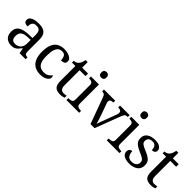

<svg xmlns="http://www.w3.org/2000/svg" viewBox="196 -1844 2956 2956"><g transform="rotate(45 1674.5 -366.0)"><path d="M200.2 9.8Q134.8 9.8 91.8 -28.3Q48.8 -66.4 48.8 -146.5Q48.8 -224.6 104 -261.7Q159.2 -298.8 271.5 -302.7L352.5 -305.7V-364.3Q352.5 -399.4 346.7 -426.3Q340.8 -453.1 321.3 -468.8Q301.8 -484.4 261.7 -484.4Q224.6 -484.4 205.1 -470.7Q185.5 -457 179.2 -433.1Q172.9 -409.2 172.9 -377.9Q131.8 -377.9 110.8 -392.1Q89.8 -406.2 89.8 -439.5Q89.8 -473.6 113.8 -494.1Q137.7 -514.6 177.7 -523.9Q217.8 -533.2 265.6 -533.2Q355.5 -533.2 399.9 -495.1Q444.3 -457 444.3 -364.3V-111.3Q444.3 -70.3 458 -55.7Q471.7 -41 504.9 -41H507.8V0H376L360.4 -84H352.5Q332 -56.6 312.5 -35.6Q293 -14.6 267.1 -2.4Q241.2 9.8 200.2 9.8ZM222.7 -50.8Q282.2 -50.8 317.4 -87.4Q352.5 -124 352.5 -186.5V-265.6L290 -262.7Q207 -258.8 175.3 -229Q143.6 -199.2 143.6 -141.6Q143.6 -50.8 222.7 -50.8Z M826.2 9.8Q761.7 9.8 711.4 -17.6Q661.1 -44.9 632.3 -104Q603.5 -163.1 603.5 -258.8Q603.5 -363.3 632.3 -423.3Q661.1 -483.4 710.4 -508.3Q759.8 -533.2 821.3 -533.2Q862.3 -533.2 901.4 -522.5Q940.4 -511.7 965.8 -489.7Q991.2 -467.8 991.2 -433.6Q991.2 -400.4 969.2 -386.2Q947.3 -372.1 904.3 -372.1Q904.3 -418 887.2 -451.2Q870.1 -484.4 821.3 -484.4Q784.2 -484.4 756.3 -464.8Q728.5 -445.3 713.4 -396.5Q698.2 -347.7 698.2 -259.8Q698.2 -156.2 732.9 -105Q767.6 -53.7 845.7 -53.7Q891.6 -53.7 925.3 -72.8Q959 -91.8 975.6 -122.1Q992.2 -108.4 992.2 -84Q992.2 -50.8 950.7 -20.5Q909.2 9.8 826.2 9.8Z M1264.6 9.8Q1190.4 9.8 1156.7 -23.9Q1123 -57.6 1123 -141.6V-467.8H1048.8V-506.8Q1066.4 -506.8 1087.9 -514.2Q1109.4 -521.5 1125 -538.1Q1141.6 -555.7 1152.3 -581.1Q1163.1 -606.4 1169.9 -643.6H1214.8V-523.4H1342.8V-467.8H1214.8V-138.7Q1214.8 -88.9 1235.4 -65.4Q1255.9 -42 1289.1 -42Q1306.6 -42 1321.3 -43.9Q1335.9 -45.9 1351.6 -48.8V-5.9Q1338.9 0 1313.5 4.9Q1288.1 9.8 1264.6 9.8Z M1396.5 0V-41H1409.2Q1441.4 -41 1465.3 -52.2Q1489.3 -63.5 1489.3 -106.4V-416Q1489.3 -459 1465.3 -470.7Q1441.4 -482.4 1409.2 -482.4H1406.2V-523.4H1581.1V-111.3Q1581.1 -65.4 1604.5 -53.2Q1627.9 -41 1661.1 -41H1673.8V0ZM1531.2 -621.1Q1507.8 -621.1 1491.7 -634.8Q1475.6 -648.4 1475.6 -681.6Q1475.6 -715.8 1491.7 -729Q1507.8 -742.2 1531.2 -742.2Q1553.7 -742.2 1570.3 -729Q1586.9 -715.8 1586.9 -681.6Q1586.9 -648.4 1570.3 -634.8Q1553.7 -621.1 1531.2 -621.1Z M1762.7 -430.7Q1752 -461.9 1736.8 -472.2Q1721.7 -482.4 1690.4 -482.4V-523.4H1934.6V-482.4H1921.9Q1863.3 -482.4 1863.3 -435.5Q1863.3 -427.7 1865.2 -418.9Q1867.2 -410.2 1871.1 -399.4L1937.5 -214.8Q1951.2 -178.7 1963.9 -136.2Q1976.6 -93.8 1983.4 -68.4Q1988.3 -88.9 2003.9 -127.9Q2019.5 -167 2032.2 -202.1L2102.5 -392.6Q2111.3 -416 2111.3 -434.6Q2111.3 -482.4 2046.9 -482.4H2040V-523.4H2249V-482.4H2237.3Q2209 -482.4 2194.8 -467.8Q2180.7 -453.1 2163.1 -406.2L2008.8 0H1919.9Z M2274.4 0V-41H2287.1Q2319.3 -41 2343.3 -52.2Q2367.2 -63.5 2367.2 -106.4V-416Q2367.2 -459 2343.3 -470.7Q2319.3 -482.4 2287.1 -482.4H2284.2V-523.4H2459V-111.3Q2459 -65.4 2482.4 -53.2Q2505.9 -41 2539.1 -41H2551.8V0ZM2409.2 -621.1Q2385.7 -621.1 2369.6 -634.8Q2353.5 -648.4 2353.5 -681.6Q2353.5 -715.8 2369.6 -729Q2385.7 -742.2 2409.2 -742.2Q2431.6 -742.2 2448.2 -729Q2464.8 -715.8 2464.8 -681.6Q2464.8 -648.4 2448.2 -634.8Q2431.6 -621.1 2409.2 -621.1Z M2769.5 9.8Q2696.3 9.8 2652.3 -16.6Q2608.4 -43 2608.4 -93.8Q2608.4 -120.1 2619.1 -134.8Q2629.9 -149.4 2644 -155.3Q2658.2 -161.1 2669.9 -161.1Q2669.9 -110.4 2692.9 -73.7Q2715.8 -37.1 2775.4 -37.1Q2827.1 -37.1 2855 -62Q2882.8 -86.9 2882.8 -126Q2882.8 -150.4 2872.6 -166Q2862.3 -181.6 2836.4 -196.8Q2810.5 -211.9 2762.7 -232.4Q2712.9 -254.9 2680.2 -275.9Q2647.5 -296.9 2631.3 -324.7Q2615.2 -352.5 2615.2 -394.5Q2615.2 -460.9 2665.5 -496.6Q2715.8 -532.2 2798.8 -532.2Q2869.1 -532.2 2905.3 -505.9Q2941.4 -479.5 2941.4 -442.4Q2941.4 -416 2923.3 -399.9Q2905.3 -383.8 2871.1 -383.8Q2871.1 -432.6 2850.6 -460Q2830.1 -487.3 2787.1 -487.3Q2737.3 -487.3 2715.8 -465.3Q2694.3 -443.4 2694.3 -409.2Q2694.3 -372.1 2722.2 -352.1Q2750 -332 2815.4 -305.7Q2892.6 -273.4 2927.2 -239.3Q2961.9 -205.1 2961.9 -143.6Q2961.9 -67.4 2909.2 -28.8Q2856.4 9.8 2769.5 9.8Z M3239.3 9.8Q3165 9.8 3131.3 -23.9Q3097.7 -57.6 3097.7 -141.6V-467.8H3023.4V-506.8Q3041 -506.8 3062.5 -514.2Q3084 -521.5 3099.6 -538.1Q3116.2 -555.7 3127 -581.1Q3137.7 -606.4 3144.5 -643.6H3189.5V-523.4H3317.4V-467.8H3189.5V-138.7Q3189.5 -88.9 3210 -65.4Q3230.5 -42 3263.7 -42Q3281.2 -42 3295.9 -43.9Q3310.5 -45.9 3326.2 -48.8V-5.9Q3313.5 0 3288.1 4.9Q3262.7 9.8 3239.3 9.8Z"/></g></svg>

Font: Noto Serif Todhri
Style: Regular
Weight: 400
Designer: Mikhail Merkuryev
Version: Version 1.000; ttfautohint (v1.8.4.7-5d5b)